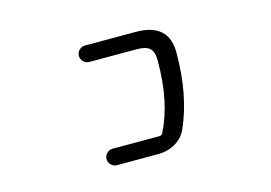

<svg xmlns="http://www.w3.org/2000/svg" viewBox="-76 -692 1151 816"><g transform="rotate(-15 500.0 -284.0)"><path d="M572.3 -546.9Q715.8 -546.9 715.8 -417Q715.8 -232.4 655.3 -95.7Q639.6 -60.5 605.5 -40.5Q571.3 -20.5 530.3 -20.5H347.7Q333 -20.5 322.3 -31.2Q311.5 -42 311.5 -56.6Q311.5 -71.3 322.3 -82Q333 -92.8 347.7 -92.8H553.7Q563.5 -92.8 568.4 -101.6Q629.9 -221.7 629.9 -401.4Q629.9 -404.3 629.9 -407.2Q629.9 -444.3 613.3 -459.5Q596.7 -474.6 556.6 -474.6H347.7Q333 -474.6 322.3 -485.4Q311.5 -496.1 311.5 -510.7Q311.5 -525.4 322.3 -536.1Q333 -546.9 347.7 -546.9Z"/></g></svg>

Font: Rounded-X Mgen+ 2m regular
Style: Regular
Weight: 400
Designer: [Source Han Sans]
Ryoko NISHIZUKA  (kana & ideographs); Paul D. Hunt (Latin, Greek & Cyrillic); Wenlong ZHANG  (bopomofo
Version: Version 1.059.20150602